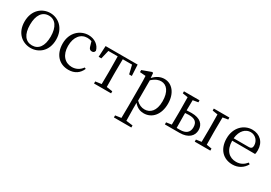

<svg xmlns="http://www.w3.org/2000/svg" viewBox="22 -1425 3645 2584"><g transform="rotate(30 1845.0 -133.0)"><path d="M297 14C420 14 542 -74 542 -255C542 -437 418 -528 297 -528C173 -528 51 -437 51 -255C51 -74 173 14 297 14ZM297 -26C196 -26 136 -105 136 -255C136 -404 196 -488 297 -488C397 -488 458 -404 458 -255C458 -105 397 -26 297 -26Z M1062 -124C1026 -71 969 -42 906 -42C798 -42 722 -124 722 -264C722 -405 794 -488 895 -488C916 -488 939 -484 963 -476L985 -401C992 -376 1006 -358 1036 -358C1060 -358 1076 -370 1080 -395C1061 -474 984 -528 892 -528C762 -528 643 -427 643 -257C643 -91 739 14 885 14C983 14 1049 -34 1083 -114Z M1594 -476 1626 -342H1668L1659 -514H1161L1152 -342H1194L1226 -476H1371C1372 -421 1373 -341 1373 -286V-228C1373 -176 1372 -100 1371 -45L1278 -32V0H1543V-32L1450 -45C1449 -100 1448 -176 1448 -228V-286C1448 -341 1449 -421 1450 -476Z M1907 -413C1967 -467 2012 -478 2048 -478C2135 -478 2197 -400 2197 -253C2197 -101 2125 -37 2039 -37C1994 -37 1951 -53 1907 -97ZM1896 -517 1882 -527 1737 -474V-442L1827 -435C1830 -388 1831 -346 1831 -282V34C1831 93 1830 157 1829 217L1738 230V262H2009V230L1906 217C1904 156 1903 90 1903 32V-61C1952 -2 2006 14 2056 14C2184 14 2277 -92 2277 -261C2277 -425 2188 -528 2071 -528C2012 -528 1954 -503 1902 -445Z M2540 -38C2539 -94 2538 -174 2538 -228V-269C2557 -271 2576 -272 2596 -272C2690 -272 2732 -238 2732 -157C2732 -78 2683 -38 2591 -38ZM2621 -483V-514H2379V-483L2461 -470C2462 -415 2463 -339 2463 -286V-228C2463 -176 2462 -100 2461 -44L2379 -32V0H2607C2744 0 2811 -71 2811 -159C2811 -249 2751 -313 2614 -313C2588 -313 2563 -312 2538 -310C2538 -360 2539 -422 2540 -469ZM3085 -483V-514H2843V-483L2925 -470C2926 -415 2927 -339 2927 -286V-228C2927 -176 2926 -100 2925 -44L2843 -32V0H3085V-32L3004 -45C3003 -100 3002 -176 3002 -228V-286C3002 -338 3003 -414 3004 -469Z M3274 -301C3286 -428 3359 -488 3432 -488C3509 -488 3562 -425 3562 -355C3562 -323 3552 -301 3508 -301ZM3630 -262C3635 -277 3637 -298 3637 -324C3637 -449 3553 -528 3437 -528C3305 -528 3192 -421 3192 -254C3192 -83 3293 14 3433 14C3526 14 3595 -32 3636 -104L3615 -120C3576 -73 3529 -42 3458 -42C3352 -42 3274 -115 3273 -263Z"/></g></svg>

Font: Noto Serif CJK JP
Style: Regular
Weight: 400
Designer: Ryoko NISHIZUKA 西塚涼子 (kana & ideographs); Frank Grießhammer (Latin, Greek & Cyrillic); Wenlong ZHANG 张文龙 (bopomofo); San
Foundry: Adobe Systems Incorporated
Version: Version 1.000;PS 1;hotconv 16.6.53;makeotf.lib2.5.65590